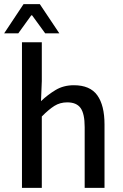

<svg xmlns="http://www.w3.org/2000/svg" viewBox="-29 -916 599 936"><path d="M78.1 0V-710H174.8V-520.5L170.9 -422.9Q203.6 -454.1 242.2 -477.3Q280.8 -500.5 331.1 -500.5Q410.2 -500.5 445.3 -451.4Q480.5 -402.3 480.5 -309.1V0H383.8V-296.4Q383.8 -361.3 364 -389.2Q344.2 -417 298.8 -417Q263.7 -417 236.1 -399.7Q208.5 -382.3 174.8 -348.1V0ZM-8.8 -753.4 85.9 -896H165L260.3 -753.4H191.4L127.4 -841.3H123.5L60.1 -753.4Z"/></svg>

Font: Varta Light SemiBold
Style: Regular
Weight: 600
Version: Version 1.004